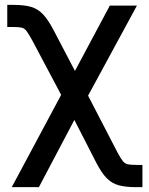

<svg xmlns="http://www.w3.org/2000/svg" viewBox="-20 -564 613 788"><path d="M28.3 204.1 263.2 -234.9H308.6L462.4 62Q475.1 85.9 483.9 96.9Q492.7 107.9 504.9 110.4Q517.1 112.8 539.1 112.8H564.5V204.1H539.1Q496.1 204.1 467.8 196.5Q439.5 189 418.2 167.5Q397 146 375.5 104.5L285.2 -71.8L139.6 204.1ZM256.3 -127 112.8 -397.5Q98.1 -424.3 89.6 -435.8Q81.1 -447.3 70.1 -450.2Q59.1 -453.1 36.1 -453.1H9.8V-543.9H36.1Q79.1 -543.9 107.2 -535.9Q135.3 -527.8 156.5 -505.4Q177.7 -482.9 200.2 -439.9L287.6 -272.9L430.7 -541H542L317.4 -127Z"/></svg>

Font: Inter 17pt Medium
Style: Regular
Weight: 500
Version: Version 4.001;git-66647c0bb